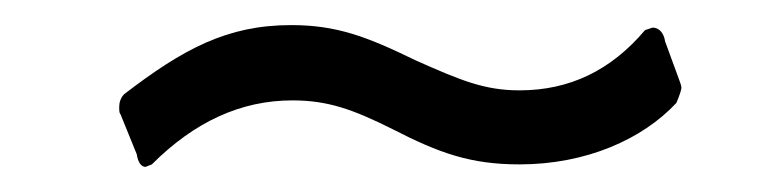

<svg xmlns="http://www.w3.org/2000/svg" viewBox="-20 -450 608 153"><path d="M519 -368C522 -375 523 -379 523 -380C523 -382 522 -384 521 -387L510 -417C509 -424 505 -428 500 -428L494 -426C467 -394 434 -378 394 -378C366 -378 347 -386 311 -402C272 -421 248 -430 212 -430C161 -430 126 -411 79 -375C76 -372 75 -368 75 -365C75 -362 75 -360 76 -359L89 -327C90 -320 93 -317 96 -317L101 -319C135 -353 172 -370 213 -370C241 -370 261 -363 293 -347C330 -328 355 -319 394 -319C447 -319 492 -339 519 -368Z"/></svg>

Font: Libre Franklin
Style: Italic
Weight: 400
Italic angle: -8°
Designer: Pablo Impallari, Rodrigo Fuenzalida
Foundry: Impallari Type
Version: Version 1.002; ttfautohint (v1.5)